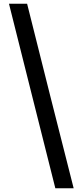

<svg xmlns="http://www.w3.org/2000/svg" viewBox="-20 -826 427 1027"><path d="M152 -312 276 181H374L249 -312L125 -806H28Z"/></svg>

Font: GenSekiGothic2 TW B
Style: Regular
Weight: 700
Version: Version 2.100;PS 2.1;hotconv 16.6.51;makeotf.lib2.5.65220 DE